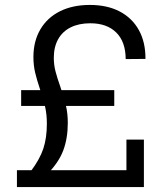

<svg xmlns="http://www.w3.org/2000/svg" viewBox="-20 -758 674 778"><path d="M169.9 -257Q169.9 -293.6 163 -324.4Q156.1 -355.1 142.4 -395.6Q129.4 -434.3 122.4 -463.8Q115.4 -493.3 115.4 -527Q115.4 -591 143.5 -638.9Q171.6 -686.7 223.1 -712.4Q274.7 -738 344.3 -738Q414.6 -738 465.3 -711.4Q516 -684.7 543 -635.5Q570 -586.3 569.4 -519.3L489.3 -518.6Q489 -588.7 451.1 -626.2Q413.1 -663.7 346 -663.7Q299.9 -663.7 266.6 -647.2Q233.3 -630.7 215.6 -599.1Q198 -567.4 198 -523.7Q198 -495.6 205 -468.4Q212 -441.3 224.4 -406.7Q239.4 -362.1 247.1 -330.1Q254.7 -298 254.7 -260.1Q254.7 -197.1 236.1 -147.9Q217.4 -98.6 170 -51L104.7 -63.9Q141.3 -112.7 155.6 -155.9Q169.9 -199.1 169.9 -257ZM48.6 -68.3H492.3V-192.3H563.1V0H48.6ZM65.7 -392.9H443V-328.7H65.7Z"/></svg>

Font: Mona Sans VF XLt
Style: Regular
Weight: 200
Designer: Deni Anggara
Foundry: GitHub
Version: Version 2.000;Glyphs 3.2.3 (3260)